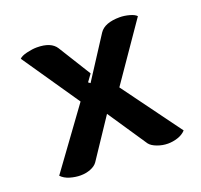

<svg xmlns="http://www.w3.org/2000/svg" viewBox="-97 -618 771 735"><g transform="rotate(-20 288.5 -250.0)"><path d="M35 -18 209 -257 50 -489Q58 -498 81 -503.5Q104 -509 122 -509Q180 -509 200 -477L282 -345L261 -316L269 -310L377 -477Q398 -509 460 -509Q478 -509 498.5 -503.5Q519 -498 527 -489L367 -257L542 -18Q529 -4 509 2.5Q489 9 469 9Q447 9 425.5 1Q404 -7 395 -19L288 -178L182 -19Q173 -6 154 1.5Q135 9 113 9Q92 9 70 2.5Q48 -4 35 -18Z"/></g></svg>

Font: K2D ExtraBold
Style: Regular
Weight: 800
Designer: Katatrad Aksorn Co.,Ltd.
Foundry: Cadson Demak Co.,Ltd.
Version: Version 1.000; ttfautohint (v1.6)